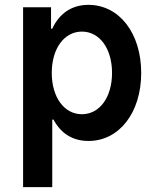

<svg xmlns="http://www.w3.org/2000/svg" viewBox="-20 -570 640 790"><path d="M75 -540V200H195V-78H200C231 -20 280 10 344 10C471 10 561 -107 561 -270C561 -433 471 -550 344 -550C276 -550 225 -516 195 -452H190V-540ZM317 -440C390 -440 441 -370 441 -270C441 -170 390 -100 317 -100C244 -100 193 -170 193 -270C193 -370 244 -440 317 -440Z"/></svg>

Font: CommitMono
Style: 700Regular
Weight: 700
Monospace: yes
Designer: Eigil Nikolajsen
Foundry: Eigil Nikolajsen
Version: Version 1.143